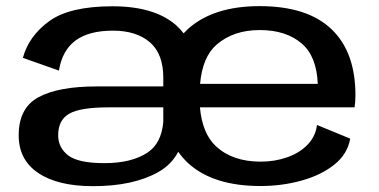

<svg xmlns="http://www.w3.org/2000/svg" viewBox="-20 -616 1268 642"><path d="M291 6.5Q173.5 6.5 108 -37.5Q42.5 -81.5 42.5 -163.5Q42.5 -255.5 109.2 -291.2Q176 -327 302.5 -327H526Q526 -328 526 -328.5V-356.5Q526 -436 481 -474.8Q436 -513.5 357.5 -513.5Q277 -513.5 232.5 -480.5Q188 -447.5 177 -380L56.5 -422.5Q76 -495 144.2 -545Q212.5 -595 356.5 -595Q496 -595 568.5 -532Q582.5 -519.5 594 -504.5Q601.5 -512.5 609.5 -520Q694.5 -595.5 848 -595.5Q1007 -595.5 1087.8 -519Q1168.5 -442.5 1168.5 -297.5Q1168.5 -274 1165.5 -257H648.5Q656.5 -169 702.5 -126.5Q758 -75.5 851.5 -75.5Q899 -75.5 940.2 -90Q981.5 -104.5 1008.2 -132Q1035 -159.5 1040 -198L1151 -152.5Q1142 -100.5 1097.5 -65.2Q1053 -30 987.8 -12Q922.5 6 851 6Q691.5 6 608 -71.5Q590 -88.5 576 -108.5Q553.5 -65.5 509 -40.5Q425.5 6.5 291 6.5ZM649 -335.5H1042.5Q1039 -426.5 990 -469.5Q937.5 -515.5 848.5 -515.5Q760.5 -515.5 704 -466.5Q657 -425.5 649 -335.5ZM526 -208.5V-257H342.5Q248.5 -257 211.5 -235.8Q174.5 -214.5 174.5 -164Q174.5 -122 208.2 -96.2Q242 -70.5 329.5 -70.5Q420 -70.5 473.5 -106Q520 -137 526 -208.5Z"/></svg>

Font: Anybody ExtraExpanded Medium
Style: Regular
Weight: 500
Width: 8
Designer: Tyler Finck
Foundry: Etcetera Type Company
Version: Version 1.010; ttfautohint (v1.8.3) -l 8 -r 50 -G 200 -x 14 